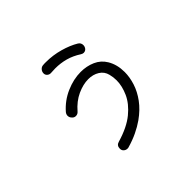

<svg xmlns="http://www.w3.org/2000/svg" viewBox="-179 -1059 1358 1358"><g transform="rotate(-45 500.0 -379.5)"><path d="M634 -664Q586 -695 537 -708.5Q488 -722 434 -722Q423 -722 411.5 -721Q400 -720 388 -720Q373 -720 362 -730Q351 -740 351 -755Q351 -772 362.5 -785Q374 -798 390 -799Q398 -800 405 -800Q412 -800 419 -800Q489 -800 556.5 -781Q624 -762 672 -733Q692 -721 692 -697Q692 -686 686 -675Q675 -657 655 -657Q645 -657 634 -664ZM405 40Q403 41 400 41Q397 41 395 41Q379 41 367.5 30.5Q356 20 356 3Q356 -29 386 -37Q498 -70 562.5 -123Q627 -176 654.5 -237.5Q682 -299 682 -355Q682 -388 674 -418Q664 -459 628.5 -481Q593 -503 546 -503Q494 -503 436 -476.5Q378 -450 330 -394Q318 -380 300 -380Q285 -380 275 -390Q259 -404 259 -423Q259 -437 269 -450Q323 -512 397.5 -544.5Q472 -577 544 -577Q603 -577 653 -555Q703 -533 731 -486Q764 -431 764 -356Q764 -305 746.5 -250Q729 -195 690.5 -142.5Q652 -90 590 -46Q553 -20 507 2Q461 24 405 40Z"/></g></svg>

Font: Kiwi Maru
Style: Regular
Weight: 400
Designer: Hiroki-Chan
Version: Version 1.100